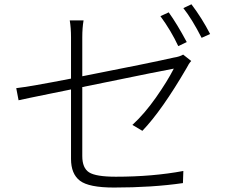

<svg xmlns="http://www.w3.org/2000/svg" viewBox="-20 -840 1040 883"><path d="M838.9 -646.5 799.8 -627.9Q766.6 -699.2 717.8 -765.6L755.9 -783.2Q793.9 -730.5 838.9 -646.5ZM358.4 -668V-489.3Q681.6 -552.7 779.3 -575.2Q805.7 -579.1 822.3 -588.9L859.4 -559.6Q847.7 -546.9 838.9 -528.3Q724.6 -332 634.8 -238.3L588.9 -265.6Q644.5 -316.4 697.3 -391.6Q750 -466.8 779.3 -524.4Q767.6 -523.4 358.4 -439.5V-122.1Q358.4 -67.4 389.6 -47.4Q420.9 -27.3 512.7 -27.3Q681.6 -27.3 823.2 -53.7L821.3 2Q680.7 22.5 503.9 22.5Q388.7 22.5 347.7 -8.8Q306.6 -40 306.6 -109.4V-428.7Q264.6 -419.9 208.5 -408.7Q152.3 -397.5 117.7 -390.1Q83 -382.8 65.4 -378.9L54.7 -434.6Q116.2 -441.4 306.6 -478.5V-668Q306.6 -711.9 300.8 -746.1H364.3Q358.4 -711.9 358.4 -668ZM823.2 -802.7 860.4 -820.3Q909.2 -755.9 946.3 -683.6L907.2 -666Q863.3 -752 823.2 -802.7Z"/></svg>

Font: Gen Shin Gothic Monospace Light
Style: Regular
Weight: 300
Designer: [Source Han Sans]
Ryoko NISHIZUKA  (kana & ideographs); Paul D. Hunt (Latin, Greek & Cyrillic); Wenlong ZHANG  (bopomofo
Version: Version 1.002.20150607